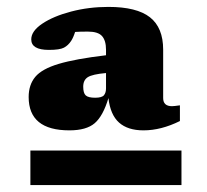

<svg xmlns="http://www.w3.org/2000/svg" viewBox="-20 -742 600 556"><path d="M501 -391.5Q446.5 -364.5 395.5 -364.5Q350 -364.5 324.8 -387Q299.5 -409.5 294 -458Q278.5 -406 254.2 -385.2Q230 -364.5 181 -364.5Q63 -364.5 63 -461Q63 -496.5 82.2 -519.5Q101.5 -542.5 150 -557Q198.5 -571.5 287 -582V-598Q287 -624.5 275.5 -637.5Q264 -650.5 234.5 -650.5Q211.5 -650.5 197.5 -649.5Q192.5 -633.5 186 -623.5Q177.5 -610.5 165.2 -604Q153 -597.5 121.5 -597.5Q70.5 -597.5 70.5 -628Q70.5 -652 102.5 -673.5Q134.5 -695 185.8 -708.5Q237 -722 294 -722Q376 -722 414.2 -692Q452.5 -662 452.5 -598V-458Q452.5 -434.5 478 -434.5Q484 -434.5 501 -437ZM221 -491Q221 -472.5 228.2 -465.8Q235.5 -459 255.5 -459Q275 -459 281 -466.2Q287 -473.5 287 -486V-530.5Q247.5 -527 234.2 -518.5Q221 -510 221 -491ZM68 -206V-306H505.5V-206Z"/></svg>

Font: Newsreader 6pt ExtraBold
Style: Regular
Weight: 800
Designer: Hugues Gentile
Foundry: Production Type
Version: Version 1.003; ttfautohint (v1.8.3)